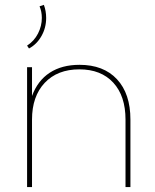

<svg xmlns="http://www.w3.org/2000/svg" viewBox="-20 -762 632 782"><path d="M98.1 -564.5 90.3 -576.2Q119.1 -594.7 134.8 -625.5Q150.4 -656.2 150.4 -689Q150.4 -714.8 141.1 -736.3L158.7 -742.2Q168 -717.3 168 -689Q168 -648.9 148.9 -615.2Q129.9 -581.5 98.1 -564.5ZM511.2 0H491.2V-274.9Q491.2 -371.1 441.4 -425.3Q391.6 -479.5 303.2 -479.5Q213.9 -479.5 162.1 -424.6Q110.4 -369.6 110.4 -274.9V0H90.3V-488.3H110.4V-371.1Q133.3 -433.6 182.6 -465.8Q231.9 -498 303.7 -498Q401.9 -498 456.5 -439.2Q511.2 -380.4 511.2 -274.9Z"/></svg>

Font: Kumbh Sans Thin
Style: Regular
Weight: 250
Version: Version 1.004